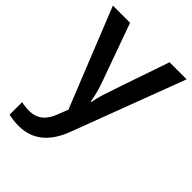

<svg xmlns="http://www.w3.org/2000/svg" viewBox="-226 -644 987 987"><g transform="rotate(45 268.0 -150.0)"><path d="M0 -540H125L234.9 -233.9Q259.8 -168.5 268.1 -110.8H272Q276.4 -137.7 288.1 -176Q299.8 -214.4 412.1 -540H536.1L305.2 71.8Q242.2 240.2 95.2 240.2Q57.1 240.2 21 231.9V141.1Q46.9 147 80.1 147Q163.1 147 196.8 50.8L216.8 0Z"/></g></svg>

Font: f3_56222          
Style: Regular
Weight: 600
Foundry: Ascender Corporation
Version: Version 1.10